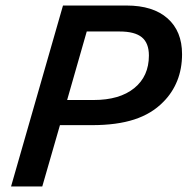

<svg xmlns="http://www.w3.org/2000/svg" viewBox="-20 -675 679 695"><path d="M20 0 208 -655H438Q534 -655 586.5 -608.5Q639 -562 639 -479Q639 -426 621.5 -382.5Q604 -339 571 -306Q529 -263 466 -242.5Q403 -222 313 -222H197L133 0ZM519 -474Q519 -519 493.5 -540Q468 -561 413 -561H294L223 -313H319Q413 -313 466 -356Q519 -399 519 -474Z"/></svg>

Font: Intel One Mono Medium
Style: Italic
Weight: 500
Italic angle: -16°
Monospace: yes
Designer: Fred Shallcrass
Foundry: Frere-Jones Type LLC
Version: Version 1.400;hotconv 1.1.0;makeotfexe 2.6.0;FJTRelease1.4